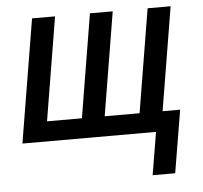

<svg xmlns="http://www.w3.org/2000/svg" viewBox="-51 -573 851 806"><g transform="rotate(-5 375.0 -170.0)"><path d="M655 180H560L590 0H27L113 -520H210L138 -84H285L357 -520H453L381 -84H528L600 -520H697L625 -84H699Z"/></g></svg>

Font: Iosevka Custom Medium Oblique
Style: Regular
Weight: 500
Italic angle: -9°
Designer: Belleve Invis
Foundry: Belleve Invis
Version: Version 27.0.1